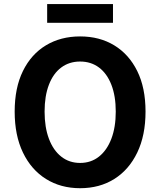

<svg xmlns="http://www.w3.org/2000/svg" viewBox="-20 -938 810 971"><path d="M385.1 13.8Q287.4 13.8 212.7 -32.8Q138 -79.4 96.1 -166.4Q54.2 -253.3 54.2 -373.6Q54.2 -494 96.1 -579.1Q138 -664.2 212.7 -709Q287.4 -753.8 385.1 -753.8Q483.6 -753.8 557.9 -708.6Q632.2 -663.4 674.1 -578.7Q716 -494 716 -373.6Q716 -253.3 674.1 -166.4Q632.2 -79.4 557.9 -32.8Q483.6 13.8 385.1 13.8ZM385.1 -114Q440.2 -114 480.6 -146Q520.9 -178 543.2 -236.3Q565.4 -294.5 565.4 -373.6Q565.4 -452.6 543.2 -509.5Q520.9 -566.4 480.6 -596.6Q440.2 -626.8 385.1 -626.8Q330.1 -626.8 289.7 -596.6Q249.2 -566.4 227.4 -509.5Q205.5 -452.6 205.5 -373.6Q205.5 -294.5 227.4 -236.3Q249.2 -178 289.7 -146Q330.1 -114 385.1 -114ZM218.5 -822.6V-917.5H551.4V-822.6Z"/></svg>

Font: Noto Sans HK Thin
Style: Regular
Weight: 100
Designer: Ryoko NISHIZUKA 西塚涼子 (kana, bopomofo & ideographs); Paul D. Hunt (Latin, Greek & Cyrillic); Sandoll Communications 산돌커뮤니
Foundry: Adobe
Version: Version 2.004-H2;hotconv 1.0.118;makeotfexe 2.5.65603